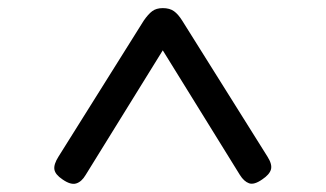

<svg xmlns="http://www.w3.org/2000/svg" viewBox="-20 -1021 803 473"><path d="M124 -635 334 -970Q345 -986 355 -993.5Q365 -1001 381 -1001Q398 -1001 408.5 -993.5Q419 -986 429 -970L639 -635Q651 -616 647.5 -603.5Q644 -591 626 -579Q606 -565 593.5 -569.5Q581 -574 571 -590L381 -897L191 -590Q181 -573 167.5 -569Q154 -565 134 -579Q116 -591 114 -603.5Q112 -616 124 -635Z"/></svg>

Font: Playwrite PL
Style: Regular
Weight: 400
Designer: Veronika Burian, José Scaglione
Foundry: TypeTogether
Version: Version 1.002